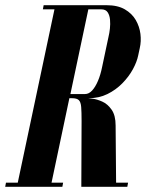

<svg xmlns="http://www.w3.org/2000/svg" viewBox="-83 -719 603 739"><path d="M130 -699H327Q370 -699 397.5 -683Q425 -667 439.5 -642Q454 -617 457.5 -588.5Q461 -560 455 -534L449 -506Q444 -481 428.5 -452.5Q413 -424 388 -398.5Q363 -373 330.5 -357Q298 -341 258 -341H184L112 0H-18ZM310 -461 335 -579Q338 -591 340 -608.5Q342 -626 340.5 -643Q339 -660 331.5 -671.5Q324 -683 307 -683H257L188 -357H244Q259 -357 271.5 -370.5Q284 -384 294 -407.5Q304 -431 310 -461ZM82 -683 85 -699H130L127 -683ZM-63 0 -60 -16H-5L-8 0ZM112 0 115 -16H160L157 0ZM194 -341H256Q258 -341 274 -339Q290 -337 310.5 -328Q331 -319 346.5 -297Q362 -275 362 -236L364 0H230L231 -253Q231 -288 229.5 -307Q228 -326 220.5 -333.5Q213 -341 194 -341ZM358 -16H410L407 0H355Z"/></svg>

Font: Emberly Black
Style: Italic
Weight: 900
Italic angle: -12°
Designer: Rajesh Rajput
Foundry: Rajesh Rajput
Version: Version 1.000